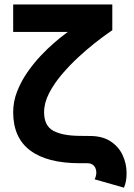

<svg xmlns="http://www.w3.org/2000/svg" viewBox="-20 -743 609 874"><path d="M180.7 -232.4Q180.7 -170.4 222.7 -147.7Q264.6 -125 343.3 -124.5L389.2 -124Q446.3 -124 483.4 -99.6Q520.5 -75.2 538.3 -36.6Q556.2 2 556.2 44.4Q556.2 66.4 553.2 81.8Q550.3 97.2 544.4 111.3L410.6 73.2Q413.6 68.4 416 59.6Q418.5 50.8 418.5 44.4Q418.5 23.9 408 12Q397.5 0 377.4 0H343.3Q194.8 0 117.4 -58.1Q40 -116.2 40 -232.4Q40 -281.2 58.1 -327.1Q76.2 -373 104.5 -413.8Q132.8 -454.6 164.6 -488.3Q196.3 -522 224.6 -546.4Q252.9 -570.8 271 -584.2Q289.1 -597.7 289.1 -597.7H40V-722.7H491.2V-605.5Q491.2 -605.5 468.8 -589.8Q446.3 -574.2 410.9 -546.4Q375.5 -518.6 335.9 -481.9Q296.4 -445.3 261 -403.6Q225.6 -361.8 203.1 -318.1Q180.7 -274.4 180.7 -232.4Z"/></svg>

Font: Giphurs
Style: Bold
Weight: 700
Version: Version 0.920; ttfautohint (v1.8.4.7-5d5b)